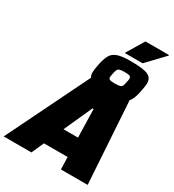

<svg xmlns="http://www.w3.org/2000/svg" viewBox="-314 -1257 1267 1398"><g transform="rotate(30 319.0 -557.5)"><path d="M-59 0 278 -688H603L647 0H422L419 -103H220L174 0ZM292 -263H414L408 -500H399ZM451.8 -647.2Q379.9 -647.2 339.7 -654.8Q299.6 -662.5 283.7 -680.2Q267.8 -697.9 267.8 -726.2Q267.8 -739.2 270.1 -755.7Q272.5 -772.3 276 -791.1Q286.6 -846.6 303.2 -878.5Q319.7 -910.3 357.4 -923.9Q395.2 -937.5 467.2 -937.5Q574.6 -937.5 613.5 -919.8Q652.4 -902.1 652.4 -857.2Q652.4 -843.1 649.5 -827.1Q646.5 -811.2 643 -791.1Q633.6 -736.9 616.4 -705.6Q599.3 -674.3 561.6 -660.7Q523.8 -647.2 451.8 -647.2ZM448.3 -738Q479 -738 492 -742.2Q504.9 -746.3 510.2 -758.1Q515.6 -769.9 519.1 -791.1Q521.5 -800.6 522.6 -808.8Q523.8 -817.1 523.8 -823Q523.8 -836 512.6 -841.3Q501.4 -846.6 470.7 -846.6Q427.1 -846.6 416.4 -835.4Q405.8 -824.2 399.9 -791.1Q398.7 -781.7 397 -774.6Q395.2 -767.5 395.2 -761.6Q395.2 -747.5 406.4 -742.8Q417.6 -738 448.3 -738ZM403 -967V-972L489 -1115H687V-1110L551 -967Z"/></g></svg>

Font: Saira Black
Style: Italic
Weight: 900
Italic angle: -12°
Designer: Hector Gatti with collaboration of the Omnibus-Type team
Foundry: Omnibus-Type
Version: Version 1.100; ttfautohint (v1.8.3)